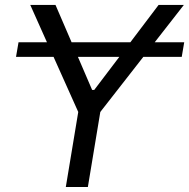

<svg xmlns="http://www.w3.org/2000/svg" viewBox="-20 -747 756 767"><path d="M44 -519.9 54 -578.1H167.6L100.9 -727.3H201.7L266 -578.1H500.7L613.6 -727.3H714.5L598 -578.1H715.9L706 -519.9H552.6L380.7 -299.7L331 0H242.9L292.6 -299.7L193.9 -519.9ZM291.2 -519.9 348 -387.8H356.5L456.7 -519.9Z"/></svg>

Font: Inter P
Style: Italic
Weight: 400
Italic angle: -9.40001°
Designer: Rasmus Andersson
Foundry: rsms
Version: Version 3.018;git-588b23468